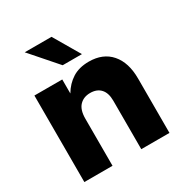

<svg xmlns="http://www.w3.org/2000/svg" viewBox="-171 -862 942 991"><g transform="rotate(-30 300.5 -367.0)"><path d="M214.8 -280.3V0H46.9V-515.6H212.9V-432.1Q238.8 -476.1 278.8 -501.5Q318.8 -526.9 377 -526.9Q460.9 -526.9 507.6 -473.1Q554.2 -419.4 554.2 -324.2V0H386.2V-289.1Q386.2 -335 364.3 -359.1Q342.3 -383.3 302.2 -383.3Q262.7 -383.3 238.8 -358.2Q214.8 -333 214.8 -280.3ZM251.5 -578.1 115.2 -733.9H274.9L366.2 -578.1Z"/></g></svg>

Font: Inter Display ExtraBold
Style: Regular
Weight: 800
Designer: Rasmus Andersson
Foundry: rsms
Version: Version 4.000;git-a52131595